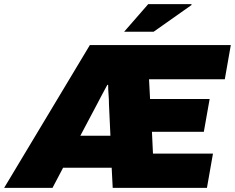

<svg xmlns="http://www.w3.org/2000/svg" viewBox="-70 -905 1132 925"><path d="M-50 0 363 -688H1042L1013 -523H648L653 -428H940L912 -270H662L667 -165H956L927 0H473L468 -97H234L183 0ZM317 -251H462L455 -402Q455 -414 454.5 -425.5Q454 -437 453 -449Q452 -461 451.5 -472.5Q451 -484 451 -496H447Q439 -481 430.5 -465.5Q422 -450 414 -434.5Q406 -419 397 -402ZM528 -752 644 -885H852L853 -881L670 -752Z"/></svg>

Font: Archivo SemiBold Black
Style: Italic
Weight: 900
Italic angle: -10°
Version: Version 2.001